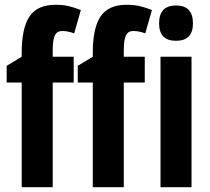

<svg xmlns="http://www.w3.org/2000/svg" viewBox="-20 -785 880 805"><path d="M289 -439H201V0H71V-439H8V-509L71 -547V-564Q71 -668 104 -716.5Q137 -765 213 -765Q242 -765 265 -760Q288 -755 319 -743L291 -645Q278 -650 265.5 -652.5Q253 -655 240 -655Q219 -655 210 -636.5Q201 -618 201 -573V-547H289ZM587 -439H499V0H369V-439H306V-509L369 -547V-564Q369 -668 402 -716.5Q435 -765 511 -765Q540 -765 563 -760Q586 -755 617 -743L589 -645Q576 -650 563.5 -652.5Q551 -655 538 -655Q517 -655 508 -636.5Q499 -618 499 -573V-547H587ZM718 -762Q789 -762 789 -687Q789 -614 718 -614Q647 -614 647 -687Q647 -762 718 -762ZM783 -547V0H653V-547Z"/></svg>

Font: Noto Sans ExtraCondensed
Style: Bold
Weight: 700
Width: 2
Designer: Monotype Design Team
Foundry: Monotype Imaging Inc.
Version: Version 2.013; ttfautohint (v1.8.4.7-5d5b)